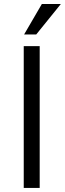

<svg xmlns="http://www.w3.org/2000/svg" viewBox="-20 -932 322 952"><path d="M97.7 -703.1V0H176.8V-703.1ZM99.6 -761.2H159.7L281.7 -912.1H187.5Z"/></svg>

Font: Faust Sans
Style: Regular
Weight: 400
Designer: Andreas Faust
Version: Version 1.003;Glyphs 3.1.2 (3151)